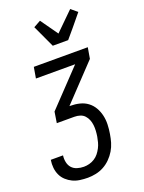

<svg xmlns="http://www.w3.org/2000/svg" viewBox="-182 -853 861 1150"><g transform="rotate(-20 248.5 -278.0)"><path d="M172 215Q147 215 122 211.5Q97 208 76 198Q55 188 37.5 172Q20 156 10 134.5Q0 113 -2.5 88.5Q-5 64 -1 39V38H77V39Q74 60 78.5 81.5Q83 103 96 117.5Q109 132 129.5 138.5Q150 145 172 145Q189 145 206.5 140.5Q224 136 240 126Q256 116 267.5 101.5Q279 87 287.5 70.5Q296 54 300.5 37Q305 20 308 3Q311 -16 312 -34Q313 -52 311 -70Q309 -88 302.5 -104Q296 -120 284.5 -132.5Q273 -145 256 -150.5Q239 -156 220 -156H108L119 -226L332 -450H82L94 -520H438L426 -450L214 -226H220Q250 -226 278.5 -219Q307 -212 329 -195.5Q351 -179 365 -155Q379 -131 385.5 -103Q392 -75 391 -45Q390 -15 385 14Q381 40 373.5 65.5Q366 91 352 114.5Q338 138 318 158Q298 178 274 191Q250 204 223.5 209.5Q197 215 172 215ZM244 -600 178 -742 223 -767 301 -657 417 -771 457 -738 392 -659 342 -600Z"/></g></svg>

Font: Iosevka Algr
Style: Italic
Weight: 400
Italic angle: -9°
Monospace: yes
Designer: Belleve Invis
Foundry: Belleve Invis
Version: Version 26.0.2; ttfautohint (v1.8.3)